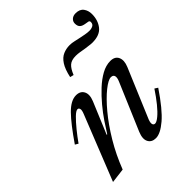

<svg xmlns="http://www.w3.org/2000/svg" viewBox="-210 -856 985 985"><g transform="rotate(-45 282.5 -364.0)"><path d="M32 10 172 -342Q181 -364 178 -373.5Q175 -383 167 -383Q156 -383 135.5 -363Q115 -343 91 -313.5Q67 -284 46 -254L29 -264Q90 -353 132 -396Q174 -439 212 -439Q243 -439 255 -416Q267 -393 252 -356L180 -184H184Q200 -210 222.5 -243.5Q245 -277 273.5 -311Q302 -345 333 -374Q364 -403 396.5 -421Q429 -439 461 -439Q494 -439 505 -415Q516 -391 501 -355L388 -87Q381 -68 384 -58.5Q387 -49 397 -49Q408 -49 428 -65.5Q448 -82 472 -111.5Q496 -141 521 -179L538 -168Q474 -73 427 -33Q380 7 347 7Q317 7 305 -15.5Q293 -38 309 -77L418 -333Q427 -354 423.5 -366Q420 -378 404 -378Q385 -378 348 -348.5Q311 -319 267.5 -267Q224 -215 183 -146.5Q142 -78 112 0ZM277 -521 257 -526Q267 -573 284 -599Q301 -625 323.5 -634.5Q346 -644 370 -644Q387 -644 403 -640Q419 -636 435 -633Q449 -630 465.5 -627Q482 -624 495 -624Q510 -624 521 -630Q532 -636 532 -651Q532 -659 524.5 -661Q517 -663 507 -664Q486 -667 477 -676Q468 -685 468 -703Q468 -718 479 -728Q490 -738 508 -738Q538 -738 551.5 -719.5Q565 -701 565 -676Q565 -631 541 -600.5Q517 -570 463 -570Q452 -570 440 -572Q428 -574 416 -575Q399 -578 383.5 -580.5Q368 -583 354 -583Q323 -583 306.5 -568.5Q290 -554 277 -521Z"/></g></svg>

Font: Ibarra Real Nova Medium
Style: Italic
Weight: 500
Italic angle: -22°
Designer: Jose Maria Ribagorda & Octavio Pardo
Foundry: Octavio Pardo
Version: Version 2.000